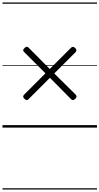

<svg xmlns="http://www.w3.org/2000/svg" viewBox="-20 -1030 803 1550"><path d="M587 -232Q580 -224 571.5 -222.5Q563 -221 555 -228L383 -402L209 -228Q201 -220 192.5 -222.5Q184 -225 177 -233Q169 -239 167.5 -247.5Q166 -256 173 -264L347 -438L175 -610Q166 -618 167.5 -626.5Q169 -635 177 -641Q184 -650 193 -652Q202 -654 210 -646L382 -473L555 -646Q563 -653 571 -651.5Q579 -650 587 -642Q595 -635 596.5 -626Q598 -617 591 -610L418 -437L592 -265Q599 -257 597.5 -248Q596 -239 587 -232ZM0 490H763V500H0ZM0 -20H763V0H0ZM0 -505H763V-500H0ZM0 -1010H763V-1000H0Z"/></svg>

Font: Playwrite NG Modern Guides
Style: Regular
Weight: 400
Designer: Veronika Burian, José Scaglione
Foundry: TypeTogether
Version: Version 1.003